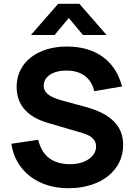

<svg xmlns="http://www.w3.org/2000/svg" viewBox="-20 -980 711 1015"><path d="M287.5 -960H399.5L543.5 -795H418.5L343.5 -885L268.5 -795H143.5ZM342 15Q281 15 229.2 -1.5Q177.5 -18 138 -48.8Q98.5 -79.5 73.2 -122.8Q48 -166 40 -220L182 -241Q213 -112 351 -112Q380.5 -112 405.5 -119Q430.5 -126 449 -138.8Q467.5 -151.5 477.8 -168.8Q488 -186 488 -206Q488 -255.5 418 -276L231 -331Q68 -379.5 68 -521Q68 -569 87.5 -608.5Q107 -648 142.2 -675.8Q177.5 -703.5 226.2 -718.8Q275 -734 333 -734Q448 -734 523.2 -679.5Q598.5 -625 625 -523L478 -498Q466 -551 428.2 -579Q390.5 -607 331 -607Q303 -607 280.8 -601Q258.5 -595 243 -584.2Q227.5 -573.5 219.2 -558.8Q211 -544 211 -526.5Q211 -499.5 234.2 -481Q257.5 -462.5 308.5 -448.5L432 -415Q533.5 -387.5 582.2 -338.2Q631 -289 631 -214Q631 -163 610 -121Q589 -79 550.8 -48.8Q512.5 -18.5 459.5 -1.8Q406.5 15 342 15Z"/></svg>

Font: Vela Sans ExtBd
Style: Regular
Weight: 800
Designer: Principal design: Mikhail Sharanda - project Manrope.
Design modification: Ravid Balaliev
Foundry: Mikhail Sharanda
Version: Version 1.001